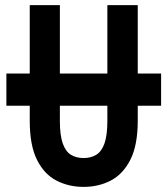

<svg xmlns="http://www.w3.org/2000/svg" viewBox="-20 -720 656 752"><path d="M307.5 12Q249.5 12 201.5 -12.5Q153.5 -37 125 -93.8Q96.5 -150.5 96.5 -247V-700H214.5V-247Q214.5 -190 225.8 -158.2Q237 -126.5 257.8 -113.8Q278.5 -101 307.5 -101Q336 -101 357 -113.8Q378 -126.5 389.2 -158.2Q400.5 -190 400.5 -247V-700H519.5V-247Q519.5 -152 491 -95.2Q462.5 -38.5 414.5 -13.2Q366.5 12 307.5 12ZM5 -306V-432H611V-306Z"/></svg>

Font: Overpass Mono
Style: Bold
Weight: 700
Monospace: yes
Designer: Delve Withrington, Dave Bailey
Foundry: Delve Fonts LLC
Version: Version 4.000